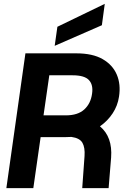

<svg xmlns="http://www.w3.org/2000/svg" viewBox="-20 -977 643 997"><path d="M13 0 112 -700H376Q461 -700 513 -670Q565 -640 586.5 -589.5Q608 -539 598 -475Q591 -428 565 -388.5Q539 -349 499 -321Q565 -266 557 -159L544 0H407L419 -167Q422 -211 408 -235.5Q394 -260 351 -266Q336 -265 321 -265H191L153 0ZM206 -378H322Q384 -378 417.5 -408.5Q451 -439 458 -490Q465 -536 442 -561Q419 -586 357 -586H236ZM264 -739 278 -838 524 -957 509 -846Z"/></svg>

Font: Host Grotesk Black
Style: Italic
Weight: 900
Italic angle: -8°
Designer: Doğukan Karapınar based on Poppins by Indian Type Foundry, Jonny Pinhorn
Foundry: Element Type
Version: Version 1.000; ttfautohint (v1.8.4.7-5d5b);gftools[0.9.33]